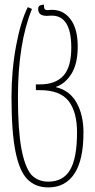

<svg xmlns="http://www.w3.org/2000/svg" viewBox="-20 -570 415 835"><path d="M30 -148Q30 -264 50 -371Q70 -478 101 -539L119 -531Q58 -381 58 -148Q58 -5 73 76Q88 157 117 191Q146 220 190 220Q255 220 285 168.5Q315 117 315 6Q315 -84 278 -131Q241 -178 153 -178H136V-203H154Q221 -203 255.5 -240.5Q290 -278 290 -363Q290 -506 200 -502Q194 -501 184 -501Q146 -501 146 -531Q146 -541 152 -545Q158 -549 171 -550Q171 -536 174 -531Q177 -526 189 -526L199 -527Q253 -530 285.5 -488Q318 -446 318 -368Q318 -293 291 -249.5Q264 -206 223 -192V-191Q283 -177 313 -123.5Q343 -70 343 6Q343 126 303.5 185.5Q264 245 190 245Q135 245 100 210.5Q65 176 47.5 90Q30 4 30 -148Z"/></svg>

Font: Noto Serif Georgian Thin Cond
Style: Regular
Weight: 250
Width: 3
Designer: Monotype Design team
Foundry: Monotype Imaging Inc.
Version: Version 1.000